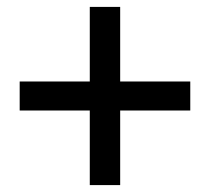

<svg xmlns="http://www.w3.org/2000/svg" viewBox="-20 -649 610 556"><path d="M240 -113H328V-329H531V-413H328V-629H240V-413H37V-329H240Z"/></svg>

Font: Spoqa Han Sans Neo Medium
Style: Regular
Weight: 500
Designer: [Spoqa Han Sans Neo] Dong-huui Kim  Younghwa Kang  Yujin Lee  [Noto Sans] Ryoko NISHIZUKA  (kana & ideographs); Paul D. 
Foundry: Spoqa (http://www.spoqa-han-sans.com)
Version: Version 1.000